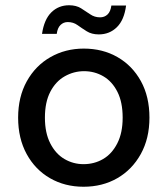

<svg xmlns="http://www.w3.org/2000/svg" viewBox="-20 -699 638 731"><path d="M298 12Q227 12 170.5 -20.5Q114 -53 81.5 -112.5Q49 -172 49 -251Q49 -330 82 -389.5Q115 -449 172 -481.5Q229 -514 299 -514Q371 -514 427.5 -481.5Q484 -449 516.5 -390Q549 -331 549 -251Q549 -172 516 -112.5Q483 -53 426.5 -20.5Q370 12 298 12ZM298 -74Q339 -74 372.5 -93.5Q406 -113 426.5 -153Q447 -193 447 -251Q447 -310 427 -349.5Q407 -389 373.5 -408.5Q340 -428 300 -428Q261 -428 226.5 -408.5Q192 -389 171.5 -349.5Q151 -310 151 -251Q151 -193 171.5 -153Q192 -113 225.5 -93.5Q259 -74 298 -74ZM356 -568Q329 -568 310 -580Q291 -592 275 -603.5Q259 -615 238 -615Q222 -615 210.5 -604Q199 -593 196 -570H140Q148 -625 175.5 -652Q203 -679 243 -679Q270 -679 288.5 -667.5Q307 -656 323.5 -644.5Q340 -633 361 -633Q378 -633 389.5 -644Q401 -655 404 -678H460Q453 -623 425 -595.5Q397 -568 356 -568Z"/></svg>

Font: DM Sans 16pt Medium
Style: Regular
Weight: 500
Version: Version 4.004;gftools[0.9.30]